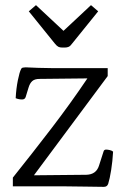

<svg xmlns="http://www.w3.org/2000/svg" viewBox="-20 -805 490 747"><path d="M30 -80V-114Q106 -209 180 -305.5Q254 -402 320 -500L134 -498Q115 -498 105.5 -489.5Q96 -481 91 -464L80 -428Q77 -418 66 -418Q53 -418 41 -423Q43 -461 49.5 -493Q56 -525 62 -536Q64 -541 69.5 -542Q75 -543 80 -543Q102 -542 129 -541Q156 -540 181 -540H399V-509L112 -123L316 -125Q354 -126 365 -160L383 -216Q385 -223 393 -223Q399 -223 407.5 -221Q416 -219 420 -215Q418 -178 412.5 -143.5Q407 -109 401 -90Q397 -78 384 -78Q357 -78 312.5 -79Q268 -80 232 -80ZM92 -761 120 -785 227 -685 334 -785 362 -761 261 -636Q254 -626 247.5 -623Q241 -620 232 -620H222Q213 -620 207 -623Q201 -626 193 -636Z"/></svg>

Font: Gowun Batang
Style: Regular
Weight: 400
Designer: Yanghee Ryu
Foundry: Yanghee Ryu
Version: Version 2.000